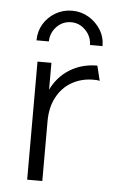

<svg xmlns="http://www.w3.org/2000/svg" viewBox="-47 -624 400 658"><g transform="rotate(5 153.0 -295.0)"><path d="M71.5 0V-406.2H119.4V-313.9Q141.7 -359.7 183 -385.1Q224.3 -410.4 277.1 -410.4L289.6 -359Q284.7 -360.4 279.2 -360.8Q273.6 -361.1 268.1 -361.1Q227.1 -361.1 194.1 -342.4Q161.1 -323.6 142.4 -288.5Q123.6 -253.5 123.6 -205.6V0ZM61.8 -478.5Q61.8 -509.7 77.1 -535.1Q92.4 -560.4 118.1 -575.3Q143.8 -590.3 175 -590.3Q206.2 -590.3 231.9 -575Q257.6 -559.7 273.3 -534.7Q288.9 -509.7 288.9 -478.5H245.8Q245.1 -508.3 224.3 -529.5Q203.5 -550.7 175 -550.7Q145.8 -550.7 125.3 -529.5Q104.9 -508.3 104.2 -478.5Z"/></g></svg>

Font: Afacad Flux Light
Style: Regular
Weight: 300
Designer: Kristian Moeller
Foundry: Dicotype
Version: Version 1.100